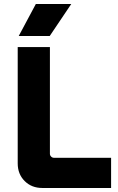

<svg xmlns="http://www.w3.org/2000/svg" viewBox="-20 -934 585 954"><path d="M190 0Q137 0 102.5 -34.5Q68 -69 68 -122V-700H228V-170Q228 -162 234 -156Q240 -150 248 -150H532V0ZM73 -755 158 -914H334L227 -755Z"/></svg>

Font: SUSE ExtraBold
Style: Regular
Weight: 800
Designer: Rene Bieder
Foundry: SUSE
Version: Version 1.000